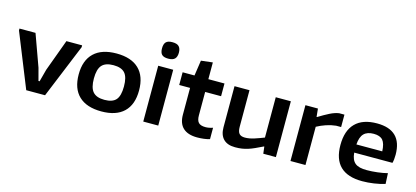

<svg xmlns="http://www.w3.org/2000/svg" viewBox="-64 -1284 3885 1794"><g transform="rotate(15 1878.5 -387.0)"><path d="M15 -522V-540H170L281 -233L313 -113H324L356 -233L469 -540H621V-522L407 0H225Z M953 10Q810 10 735 -61.5Q660 -133 660 -270Q660 -406 735 -478Q810 -550 953 -550Q1095 -550 1169.5 -478.5Q1244 -407 1244 -270Q1244 -133 1169.5 -61.5Q1095 10 953 10ZM953 -102Q1031 -102 1064.5 -140.5Q1098 -179 1098 -270Q1098 -360 1064 -398.5Q1030 -437 953 -437Q876 -437 841.5 -398.5Q807 -360 807 -270Q807 -180 841.5 -141Q876 -102 953 -102Z M1429 -628Q1386 -628 1367.5 -646.5Q1349 -665 1349 -707Q1349 -749 1367.5 -768Q1386 -787 1429 -787Q1474 -787 1493 -767Q1512 -747 1512 -707Q1512 -668 1493 -648Q1474 -628 1429 -628ZM1357 -540H1502V0H1357Z M1881 13Q1791 13 1744.5 -30Q1698 -73 1698 -158V-417H1593V-540H1708L1730 -689L1842 -702V-540H1998V-417H1844V-190Q1844 -142 1864 -121Q1884 -100 1931 -100Q1964 -100 2002 -113V-3Q1978 5 1945.5 9Q1913 13 1881 13Z M2247 10Q2172 10 2133.5 -29.5Q2095 -69 2095 -142V-540H2240V-186Q2240 -140 2257 -120.5Q2274 -101 2312 -101Q2354 -101 2403 -117Q2452 -133 2494 -150V-540H2640V0H2518L2510 -67H2506Q2463 -46 2431 -31.5Q2399 -17 2370.5 -8Q2342 1 2313 5.5Q2284 10 2247 10Z M2781 -540H2902L2910 -461H2914Q2971 -496 3017.5 -519.5Q3064 -543 3105 -549H3156V-429H3108Q3060 -424 3013 -408Q2966 -392 2926 -370V0H2781Z M3476 9Q3193 9 3193 -266Q3193 -405 3264 -477Q3335 -549 3473 -549Q3715 -549 3715 -310Q3715 -263 3706 -230H3336Q3339 -194 3349.5 -169.5Q3360 -145 3378.5 -130Q3397 -115 3425 -108.5Q3453 -102 3492 -102Q3539 -102 3594 -108.5Q3649 -115 3690 -126L3695 -23Q3646 -8 3588.5 0.5Q3531 9 3476 9ZM3468 -447Q3405 -447 3373 -414.5Q3341 -382 3336 -309H3586Q3583 -384 3556 -415.5Q3529 -447 3468 -447Z"/></g></svg>

Font: Encode Sans Wide
Style: SemiBold
Weight: 600
Designer: Pablo Impallari, Andres Torresi
Foundry: Pablo Impallari, Andres Torresi
Version: Version 1.000; ttfautohint (v1.00) -l 8 -r 50 -G 200 -x 14 -